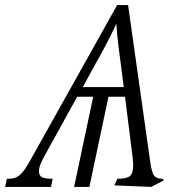

<svg xmlns="http://www.w3.org/2000/svg" viewBox="-77 -734 714 754"><path d="M-57 0 -50 -32H-42Q-16 -32 1.5 -47Q19 -62 45 -110L383 -714H426L513 -98Q519 -57 528 -44.5Q537 -32 561 -32L567 -26L517 0L372 -6L384 -32Q420 -32 433 -42.5Q446 -53 446 -85Q446 -92 445 -103.5Q444 -115 443 -123L414 -354H349L274 0H214L289 -354H226L98 -122Q89 -106 82.5 -90Q76 -74 76 -61Q76 -46 86.5 -39Q97 -32 130 -32L123 0ZM248 -392H409L399 -470Q393 -514 387.5 -558.5Q382 -603 380 -641Q363 -604 340.5 -561Q318 -518 292 -472Z"/></svg>

Font: Noto Serif SemiCondensed Light
Style: Italic
Weight: 300
Width: 4
Italic angle: -12°
Designer: Monotype Design Team
Foundry: Monotype Imaging Inc.
Version: Version 2.013; ttfautohint (v1.8.4.7-5d5b)